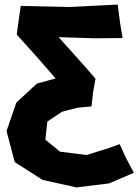

<svg xmlns="http://www.w3.org/2000/svg" viewBox="-20 -690 609 845"><path d="M498 -669.9 286.1 -659.2 71.3 -664.1 62.5 -602.5 53.7 -538.1 148.4 -432.6 224.6 -344.7 142.6 -322.3 51.8 -238.3 8.8 -113.3 44.9 23.4 167 101.6 316.4 134.8 460 117.2 569.3 70.3 533.2 2.9 506.8 -55.7 460.9 -39.1 361.3 -7.8 244.1 -22.5 179.7 -75.2 188.5 -155.3 252.9 -198.2 320.3 -215.8 382.8 -221.7 389.6 -284.2 400.4 -343.8 354.5 -396.5 238.3 -526.4 398.4 -521.5 519.5 -522.5 508.8 -586.9Z"/></svg>

Font: MaokenAssortedSans-TC
Style: Regular
Weight: 500
Version: Version 0.83